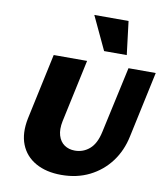

<svg xmlns="http://www.w3.org/2000/svg" viewBox="-99 -1010 971 1110"><g transform="rotate(10 386.0 -455.0)"><path d="M336 17Q247 17 185 -18Q123 -53 97.5 -117.5Q72 -182 90 -271L173 -658H369L290 -290Q280 -241 290.5 -206Q301 -171 327 -153Q353 -135 389 -135Q438 -135 475 -167Q512 -199 527 -269L612 -658H772L689 -271Q671 -185 622.5 -120.5Q574 -56 501 -19.5Q428 17 336 17ZM456 -731 364 -927H565L589 -731Z"/></g></svg>

Font: Ysabeau Office Black
Style: Italic
Weight: 900
Italic angle: -12°
Designer: Christian Thalmann (Catharsis Fonts)
Version: Version 2.001;gftools[0.9.30]; featfreeze: tnum,lnum,ss02